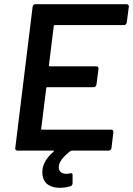

<svg xmlns="http://www.w3.org/2000/svg" viewBox="-20 -720 636 918"><path d="M573 -600H242Q240 -600 238.5 -598.5Q237 -597 237 -595L214 -408Q214 -403 218 -403H440Q451 -403 451 -391L441 -315Q440 -310 436.5 -306.5Q433 -303 428 -303H206Q201 -303 201 -298L177 -105Q175 -100 181 -100H512Q517 -100 520 -96.5Q523 -93 522 -88L513 -12Q512 -7 508.5 -3.5Q505 0 500 0H323Q321 0 317 2Q261 45 261 79Q261 95 271 103Q281 111 296 111Q308 111 314 109L320 108Q327 108 327 117V155Q327 166 318 170Q294 178 265 178Q233 178 210.5 163.5Q188 149 183 116Q176 57 235 6Q238 4 237.5 2Q237 0 234 0H63Q58 0 55 -3.5Q52 -7 53 -12L136 -688Q137 -693 140.5 -696.5Q144 -700 149 -700H585Q590 -700 593.5 -696.5Q597 -693 596 -688L586 -612Q585 -607 581.5 -603.5Q578 -600 573 -600Z"/></svg>

Font: Barlow SemiBold
Style: Italic
Weight: 600
Italic angle: -7°
Designer: Jeremy Tribby
Foundry: Tribby Type
Version: Version 1.408